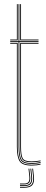

<svg xmlns="http://www.w3.org/2000/svg" viewBox="-20 -790 220 922"><path d="M132 -3Q90.5 -3 79.8 -21.6Q69 -40.2 69 -85V-588H29V-592H69V-770H73V-592H165V-588H73V-85Q73 -41.5 83 -24.2Q93 -7 132 -7Q142 -7 153.5 -8.2Q165 -9.5 175 -11.8V-7.8Q164.8 -5.2 153.2 -4.1Q141.8 -3 132 -3ZM132 5Q87 5 74 -16Q61 -37 61 -85V-580H29V-584H65V-85Q65 -39 76.9 -19Q88.8 1 132 1Q142.5 1 154.1 -0.2Q165.8 -1.5 175 -4V0Q157 5 132 5ZM132 -11Q94 -11 85.5 -27.8Q77 -44.5 77 -85.2V-584H165V-580H81V-85.2Q81 -45.8 88.8 -30.4Q96.5 -15 132 -15Q141.2 -15 152.4 -16.1Q163.5 -17.2 175 -19.5V-15.5Q165 -13.5 153.5 -12.2Q142 -11 132 -11ZM29 -596V-600H61V-770H65V-596ZM77 -596V-770H81V-600H165V-596ZM134.8 20H138.8L142.8 56.8Q146 86.2 135.1 98.9Q124.2 111.5 96 111.5H76V107.5H96Q122 107.5 131.9 95.8Q141.8 84 138.8 56.8ZM116.8 20H120.8L124.8 56.8Q127 77.5 120.4 86.5Q113.8 95.5 96 95.5H76V91.5H96Q111.5 91.5 117.1 83.5Q122.8 75.5 120.8 56.8ZM125.8 20H129.8L133.8 56.8Q136.5 81.8 127.8 92.6Q119 103.5 96 103.5H76V99.5H96Q116.8 99.5 124.5 89.6Q132.2 79.8 129.8 56.8Z"/></svg>

Font: Big Shoulders Inline Thin
Style: Regular
Weight: 100
Designer: Patric King
Foundry: XO Type Co
Version: Version 2.002